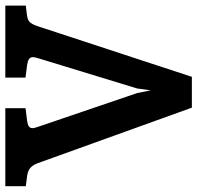

<svg xmlns="http://www.w3.org/2000/svg" viewBox="-30 -730 760 741"><g transform="rotate(-90 350.5 -360.0)"><path d="M372 -159 361 -212 231 -594C228 -603 226 -609 226 -615C226 -628 235 -633 255 -636L303 -642V-720H2V-641L32 -637C58 -634 78 -630 91 -594L305 0H424L619 -594C631 -630 641 -634 667 -637L699 -641V-720H421V-642L469 -636C490 -633 500 -627 500 -613C500 -608 498 -601 496 -594L379 -211Z"/></g></svg>

Font: Enriqueta
Style: Bold
Weight: 700
Designer: Viviana Monsalve, Gustavo Ibarra
Foundry: Viviana Monsalve, Gustavo Ibarra
Version: Version 1.002